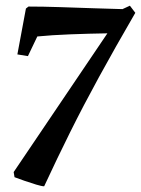

<svg xmlns="http://www.w3.org/2000/svg" viewBox="-20 -536 495 674"><path d="M135 118Q127 118 107 112Q87 106 65.5 98.5Q44 91 31 86L28 68L357 -419Q292 -418 227 -415.5Q162 -413 111 -408L78 -339L41 -345L71 -506L80 -513Q130 -513 190.5 -511Q251 -509 309.5 -507Q368 -505 410 -504L436 -516L455 -491Q383 -367 327.5 -265.5Q272 -164 226 -71.5Q180 21 135 118Z"/></svg>

Font: Labrada SemiBold
Style: Italic
Weight: 600
Italic angle: -7°
Designer: Mercedes Jáuregui
Foundry: Omnibus-Type Team
Version: Version 1.000; ttfautohint (v1.8.4.7-5d5b)